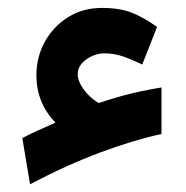

<svg xmlns="http://www.w3.org/2000/svg" viewBox="-20 -420 471 487"><path d="M177.2 -231.9Q177.2 -213.9 192.4 -193.1Q207.5 -172.4 230 -158.7Q264.6 -169.9 289.6 -176.8Q314.5 -183.6 337.6 -188.5Q360.8 -193.4 389.6 -198.2V-80.1Q319.3 -64.9 234.1 -33.2Q148.9 -1.5 56.2 47.4L36.6 -69.8Q56.6 -80.6 77.4 -89.6Q98.1 -98.6 120.6 -108.9Q72.3 -159.7 72.3 -228.5Q72.3 -275.4 93.8 -314.2Q115.2 -353 152.8 -376.5Q190.4 -399.9 238.3 -399.9Q285.2 -399.9 315.9 -387.2Q346.7 -374.5 378.4 -351.6L340.8 -256.3Q316.9 -268.1 293.5 -276.4Q270 -284.7 244.6 -284.7Q220.7 -284.7 199 -269.3Q177.2 -253.9 177.2 -231.9Z"/></svg>

Font: Vazirmatn FD
Style: Bold
Weight: 700
Designer: Saber Rastikerdar
Foundry: Saber Rastikerdar
Version: Version 33.001